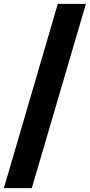

<svg xmlns="http://www.w3.org/2000/svg" viewBox="-25 -760 463 990"><path d="M-5 210 273 -740H418L139 210Z"/></svg>

Font: Georama SemiCondensed ExtraBold
Style: Regular
Weight: 800
Width: 4
Designer: Jean-Baptiste Levee
Foundry: Production Type
Version: Version 1.000